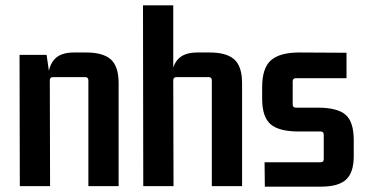

<svg xmlns="http://www.w3.org/2000/svg" viewBox="-20 -695 1362 717"><path d="M256 -499H302Q365 -499 394 -473Q423 -447 423 -384V0H310V-395Q310 -407 298 -407H178Q166 -407 166 -395L167 0H54L53 -490H154L166 -407L159 -394Q159 -445 182 -472Q205 -499 256 -499Z M717 -499H763Q826 -499 855 -473Q884 -447 884 -384V0H771V-395Q771 -407 759 -407H639Q627 -407 627 -395L628 0H515L514 -675H627V-407L620 -394Q620 -445 643 -472Q666 -499 717 -499Z M1180 2H969L968 -89H1177Q1189 -89 1189 -101V-192Q1189 -204 1177 -204H1095Q1022 -204 990.5 -231Q959 -258 959 -326V-370Q959 -441 992 -470Q1025 -499 1098 -499L1274 -498V-403H1085Q1073 -403 1073 -391V-305Q1073 -293 1085 -293H1166Q1240 -293 1270.5 -266.5Q1301 -240 1301 -172V-112Q1301 -50 1272 -24Q1243 2 1180 2Z"/></svg>

Font: Gemunu Libre ExtraLight
Style: Bold
Weight: 700
Version: Version 1.100